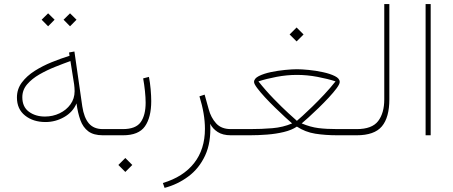

<svg xmlns="http://www.w3.org/2000/svg" viewBox="-20 -663 2220 941"><path d="M323.2 -597.7 355 -566.4 323.2 -534.2 291.5 -566.4ZM215.8 -597.7 247.6 -566.4 215.8 -534.2 184.1 -566.4ZM483.9 0Q438.5 0 412.6 -19.5Q386.7 -39.1 374 -74.2Q361.3 -109.4 355 -156.2Q336.9 -113.3 294.2 -89.1Q251.5 -64.9 203.1 -64.9Q142.6 -64.9 102.8 -96.7Q63 -128.4 63 -185.1Q63 -226.6 87.2 -258.8Q111.3 -291 150.1 -315.7Q189 -340.3 233.9 -358.4Q278.8 -376.5 320.8 -389.6L318.4 -405.8L344.7 -410.6L383.3 -141.6Q391.6 -86.4 415.5 -58.3Q439.5 -30.3 483.9 -30.3H513.7V0ZM345.7 -216.3Q345.7 -224.6 345 -232.7Q344.2 -240.7 343.3 -249.5L325.2 -363.8Q291 -351.6 250.5 -335.4Q210 -319.3 173.3 -298.3Q136.7 -277.3 113 -249.8Q89.4 -222.2 89.4 -186.5Q89.4 -139.2 121.6 -115.5Q153.8 -91.8 200.2 -91.8Q238.8 -91.8 272 -107.7Q305.2 -123.5 325.4 -151.6Q345.7 -179.7 345.7 -216.3Z M493.7 -30.3H582Q645.5 -30.3 669.7 -64.5Q693.8 -98.6 693.8 -159.7Q693.8 -184.6 690.4 -217Q687 -249.5 681.6 -278.8L710 -286.1Q715.3 -259.3 718.3 -226.1Q721.2 -192.9 721.2 -167.5Q721.2 -87.9 690.4 -43.9Q659.7 0 583 0H493.7ZM594.2 111.3 628.4 145.5 594.2 179.7 560.1 145.5Z M1111.3 0Q1071.8 0 1046.9 -16.1Q1022 -32.2 1010.3 -56.2Q1015.1 35.2 985.4 99.1Q955.6 163.1 902.8 202.1Q850.1 241.2 786.6 257.8L778.3 233.9Q877.9 204.1 931.2 136.5Q984.4 68.8 984.4 -31.7Q984.4 -104.5 957.5 -190.9L982.9 -199.2L1002.9 -127.4Q1013.7 -86.9 1039.1 -58.6Q1064.5 -30.3 1111.3 -30.3H1141.1V0Z M1433.6 -528.3 1467.8 -494.1 1433.6 -460 1399.4 -494.1ZM1435.1 -323.7Q1458 -323.7 1492.9 -320.3Q1527.8 -316.9 1562.7 -309.3Q1597.7 -301.8 1621.3 -290Q1645 -278.3 1645 -261.2Q1645 -251 1629.9 -230.5Q1614.7 -210 1591.1 -184.6Q1567.4 -159.2 1541.3 -133.8Q1515.1 -108.4 1492.7 -88.1Q1470.2 -67.9 1458.5 -58.1Q1502 -40 1540.8 -35.2Q1579.6 -30.3 1634.8 -30.3H1713.4V0H1634.8Q1574.2 0 1525.1 -7.8Q1476.1 -15.6 1435.1 -42.5Q1409.7 -25.4 1371.3 -16.1Q1333 -6.8 1289.1 -3.4Q1245.1 0 1203.6 0H1121.6V-30.3H1204.1Q1262.7 -30.3 1314.9 -34.7Q1367.2 -39.1 1411.6 -58.1Q1399.4 -68.4 1377 -89.1Q1354.5 -109.9 1328.4 -135.3Q1302.2 -160.6 1278.8 -186Q1255.4 -211.4 1240.2 -231.7Q1225.1 -252 1225.1 -261.2Q1225.1 -278.3 1248.8 -290.3Q1272.5 -302.2 1307.4 -309.6Q1342.3 -316.9 1377.2 -320.3Q1412.1 -323.7 1435.1 -323.7ZM1435.1 -295.9Q1385.7 -295.9 1335.7 -286.4Q1285.6 -276.9 1246.6 -264.2Q1281.7 -219.7 1321.8 -178.5Q1361.8 -137.2 1393.6 -108.2Q1425.3 -79.1 1435.1 -70.8Q1442.4 -76.7 1462.6 -95Q1482.9 -113.3 1510.7 -140.4Q1538.6 -167.5 1568.6 -199.5Q1598.6 -231.4 1624.5 -264.2Q1585.9 -276.9 1535.4 -286.4Q1484.9 -295.9 1435.1 -295.9Z M1693.8 -30.3H1728.5Q1803.2 -30.3 1833.3 -69.6Q1863.3 -108.9 1863.3 -175.8V-643.1H1888.2V-176.3Q1888.2 -87.4 1851.6 -43.7Q1814.9 0 1728 0H1693.8Z M2090.8 -643.1V0H2065.9V-643.1Z"/></svg>

Font: Vazirmatn UI NL Thin
Style: Regular
Weight: 100
Designer: Saber Rastikerdar
Foundry: Saber Rastikerdar
Version: Version 33.003